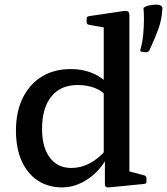

<svg xmlns="http://www.w3.org/2000/svg" viewBox="-20 -802 723 831"><path d="M429 -162V-595H540V-162ZM448 -380Q424 -408 391 -421Q358 -434 316 -434Q242 -434 202 -384Q162 -334 162 -244Q162 -165 195.5 -120Q229 -75 289 -75Q330 -75 368 -95Q406 -115 437 -151L447 -127Q415 -64 361 -27.5Q307 9 249 9Q188 9 143 -21Q98 -51 73.5 -106Q49 -161 49 -237Q49 -318 78.5 -378Q108 -438 161 -470.5Q214 -503 286 -503Q348 -503 396 -478Q444 -453 477 -403ZM429 -567V-714L448 -680L364 -695Q355 -697 355 -707V-721Q355 -731 365 -732L513 -754Q527 -756 533.5 -752.5Q540 -749 540 -735V-567ZM540 -162V-32L521 -65L605 -43Q614 -39 614 -30V-16Q614 -7 604 -6L452 9Q443 10 438.5 6.5Q434 3 434 -5V-121L429 -131V-162ZM675 -778Q684 -774 683 -764Q680 -714 663.5 -671Q647 -628 626 -583Q621 -575 611 -576L594 -578Q585 -578 588 -588Q597 -620 600 -654Q603 -688 603 -718Q603 -748 601 -768Q610 -775 625.5 -778.5Q641 -782 656 -782Q662 -782 667 -781Q672 -780 675 -778Z"/></svg>

Font: Hahmlet Medium
Style: Regular
Weight: 500
Version: Version 1.002